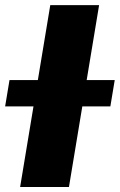

<svg xmlns="http://www.w3.org/2000/svg" viewBox="-81 -748 478 768"><path d="M315.4 -727.5 194.8 0H-0.5L120.1 -727.5ZM-60.5 -322.3 -43 -427.7H377.9L360.4 -322.3Z"/></svg>

Font: Inter Display Black
Style: Italic
Weight: 900
Italic angle: -9.39999°
Designer: Rasmus Andersson
Foundry: rsms
Version: Version 4.000;git-a52131595